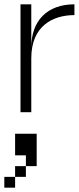

<svg xmlns="http://www.w3.org/2000/svg" viewBox="-45 -520 365 890"><path d="M50 0H100V-250C100 -400 200 -450 300 -450V-500C175 -500 100 -425 100 -300V-500H50ZM-25 350H25V300H-25ZM25 300H75V250H25ZM25 200H75V250H125V100H25Z"/></svg>

Font: LS-VG5000 Light
Style: Regular
Weight: 400
Designer: Justin Bihan, 2021
Foundry: Justin Bihan, 2021
Version: Version 1.000;Glyphs 3.1.2 (3151)